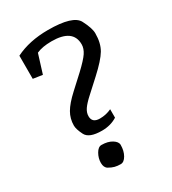

<svg xmlns="http://www.w3.org/2000/svg" viewBox="-187 -863 872 973"><g transform="rotate(-30 249.0 -376.5)"><path d="M192.4 -122.6Q229 -122.6 253.2 -107.7Q277.3 -92.8 277.3 -74.2Q277.3 -39.6 262.9 -14.4Q248.5 10.7 229 10.7Q210 10.7 194.8 6.8Q179.7 2.9 162.1 -7.3Q144.5 -17.6 144.5 -44.9Q144.5 -72.3 158.9 -97.4Q173.3 -122.6 192.4 -122.6ZM249 -762.7Q394.5 -762.7 421.6 -710.7Q448.7 -658.7 448.7 -628.4Q448.7 -571.3 426.3 -533.4Q403.8 -495.6 340.3 -437.5L266.6 -370.1Q236.3 -342.8 222.4 -322.5Q208.5 -302.2 208.5 -281.2Q208.5 -242.2 253.4 -242.2Q289.6 -242.2 321.3 -257.3V-208Q282.7 -183.6 231.9 -183.6Q156.7 -183.6 138.7 -219.7Q120.6 -255.9 120.6 -277.3Q120.6 -317.4 140.1 -351.3Q159.7 -385.3 206.5 -428.2L280.8 -496.6Q328.1 -541 344.5 -565.7Q360.8 -590.3 360.8 -614.3Q360.8 -704.1 235.8 -704.1Q182.1 -704.1 147.5 -688.5L113.3 -578.6L58.6 -586.9V-722.2Q139.6 -762.7 249 -762.7Z"/></g></svg>

Font: NoticiaText-Regular
Style: Regular
Weight: 400
Designer: JM Sole
Foundry: JM Sole
Version: Version 1.003